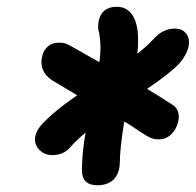

<svg xmlns="http://www.w3.org/2000/svg" viewBox="-20 -798 583 572"><path d="M136.2 -335.9Q111.8 -335.9 96.4 -352.5Q81.1 -369.1 85 -391.1Q88.4 -411.6 111.8 -435.1Q146.5 -470.7 210 -514.2Q139.6 -556.2 134.8 -559.1Q96.2 -585.4 105 -627.9Q109.4 -648.4 122.6 -659.7Q135.7 -670.9 154.8 -670.9Q168.9 -670.9 178 -667.2Q187 -663.6 207 -651.9Q216.8 -646 275.9 -612.8Q280.8 -646.5 278.8 -671.6Q276.9 -696.8 273.9 -705.3Q271 -713.9 273.9 -735.8Q283.2 -777.8 328.1 -777.8Q363.8 -777.8 380.1 -742.9Q396.5 -708 389.2 -638.2Q416 -658.7 437 -681.2Q464.8 -712.9 501 -712.9Q522.9 -712.9 534.4 -698.2Q545.9 -683.6 542 -661.1Q537.1 -636.2 516.1 -610.8Q487.8 -580.1 418 -533.2Q448.7 -515.1 494.1 -485.8Q505.4 -479 510 -466.1Q514.6 -453.1 511.2 -437Q506.3 -414.1 490.7 -398.4Q475.1 -382.8 453.1 -382.8Q439.9 -382.8 429.7 -387Q419.4 -391.1 397 -405.8Q367.7 -426.3 350.1 -436Q336.9 -353 336.9 -312Q335.9 -280.8 318.6 -263.4Q301.3 -246.1 270 -246.1Q224.1 -246.1 224.1 -291Q224.1 -341.3 234.9 -402.8Q207.5 -380.4 189 -358.9Q168.5 -335.9 136.2 -335.9Z"/></svg>

Font: Shantell Sans Irregular Bouncy
Style: Bold Italic
Weight: 700
Italic angle: -11.31°
Designer: Stephen Nixon, Anya Danilova, Shantell Martin
Foundry: Arrow Type
Version: Version 1.006;[9816181b4]